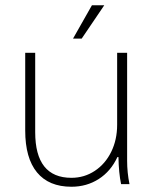

<svg xmlns="http://www.w3.org/2000/svg" viewBox="-20 -701 586 731"><path d="M76 -204V-500H114V-198Q114 -24 252 -24Q301 -24 341 -50.5Q381 -77 403.5 -123Q426 -169 426 -226V-500H464V-89Q464 -44 473 0H441Q432 -43 431 -103H427Q402 -49 356 -19.5Q310 10 252 10Q166 10 121 -44.5Q76 -99 76 -204ZM330 -681H377L291 -554H258Z"/></svg>

Font: Sarabun Thin
Style: Regular
Weight: 250
Designer: Suppakit Chalermlarp | Katatrad Co.,Ltd.
Foundry: Cadson Demak Co.,Ltd.
Version: Version 1.000; ttfautohint (v1.6)